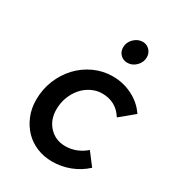

<svg xmlns="http://www.w3.org/2000/svg" viewBox="-178 -838 872 954"><g transform="rotate(30 258.0 -360.5)"><path d="M285 -89Q317 -89 346.5 -100.5Q376 -112 401 -134L455 -63Q416 -27 367 -8.5Q318 10 267 10Q219 10 178 -7Q137 -24 108 -54.5Q79 -85 62 -126.5Q45 -168 45 -217Q45 -277 66.5 -330Q88 -383 125 -422.5Q162 -462 212 -485Q262 -508 318 -508Q379 -508 432 -481Q485 -454 516 -407L436 -341Q415 -375 384.5 -391.5Q354 -408 315 -408Q283 -408 253.5 -393.5Q224 -379 202.5 -354Q181 -329 168.5 -296Q156 -263 156 -226Q156 -166 192.5 -127.5Q229 -89 285 -89ZM345 -602Q321 -602 305 -618Q289 -634 289 -659Q289 -688 311 -709.5Q333 -731 361 -731Q384 -731 400 -714.5Q416 -698 416 -674Q416 -645 394.5 -623.5Q373 -602 345 -602Z"/></g></svg>

Font: Red Hat Text Medium
Style: Italic
Weight: 500
Italic angle: -12°
Designer: Pentagram / MCKL
Foundry: Pentagram / MCKL
Version: Version 1.003; Red Hat Text Medium Italic